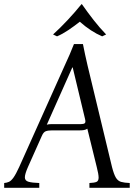

<svg xmlns="http://www.w3.org/2000/svg" viewBox="-47 -899 654 919"><path d="M489 -100Q498 -65 507.5 -49Q517 -33 532.5 -28.5Q548 -24 574 -23V0H381V-23Q405 -24 415 -28.5Q425 -33 425 -49Q425 -65 416 -100L371 -283Q364 -278 355 -276.5Q346 -275 336 -275H204Q184 -275 172.5 -271Q161 -267 153 -248L87 -100Q72 -66 72 -50Q72 -34 89.5 -29Q107 -24 141 -23V0H-27V-23Q-15 -24 -4.5 -28.5Q6 -33 17.5 -49Q29 -65 45 -100L263 -586Q275 -612 286 -637Q297 -662 307 -688H350Q355 -662 360.5 -637Q366 -612 372 -586ZM341 -305Q354 -305 359 -309.5Q364 -314 360 -330L301 -576H299L177 -302Q183 -304 190 -304.5Q197 -305 204 -305ZM442 -725Q388 -748 335 -795Q307 -773 279.5 -754.5Q252 -736 226 -725L207 -734Q278 -799 343 -879H345Q373 -839 401.5 -802.5Q430 -766 461 -734Z"/></svg>

Font: Bona Nova SC
Style: Italic
Weight: 400
Italic angle: -4°
Designer: Mateusz Machalski
Foundry: Capitalics
Version: Version 4.001; ttfautohint (v1.8.4.7-5d5b)